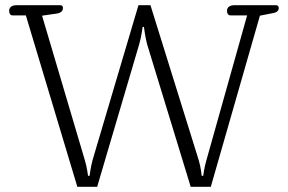

<svg xmlns="http://www.w3.org/2000/svg" viewBox="-20 -715 1102 735"><path d="M276 0H352L513 -546C521 -572 526 -612 526 -612H531C531 -612 536 -572 543 -546L710 0H787L975 -655L1026 -665C1039 -667 1047 -674 1047 -684C1047 -689 1045 -695 1037 -695H877C859 -695 849 -687 849 -673C849 -663 854 -656 863 -656H926L770 -101C762 -75 758 -42 758 -42H752C752 -42 749 -75 741 -101L556 -695H510L334 -101C327 -75 323 -42 323 -42H317C317 -42 313 -75 305 -101L141 -655L197 -663C212 -665 221 -673 221 -684C221 -690 219 -695 211 -695H43C25 -695 15 -687 15 -673C15 -663 20 -656 28 -656H79Z"/></svg>

Font: Maitree Light
Style: Regular
Weight: 300
Designer: CadsonDemak Team
Foundry: CadsonDemak
Version: Version 1.000;PS 001.000;hotconv 1.0.88;makeotf.lib2.5.64775